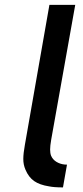

<svg xmlns="http://www.w3.org/2000/svg" viewBox="-20 -786 352 814"><path d="M189.5 -765.5H299L197 -193.5Q192.5 -167.5 192.5 -152Q192.5 -136.5 196.5 -126Q203.5 -109.5 219 -100Q234.5 -90.5 253.5 -88.5Q256 -88 264 -88L247 8.5Q208.5 8.5 187.5 4Q148.5 -2 125 -18.2Q101.5 -34.5 88 -66.5Q78.5 -88.5 78.8 -112.5Q79 -136.5 85.5 -172Z"/></svg>

Font: Russisch Sans SemiBold
Style: Italic
Weight: 600
Width: 4
Italic angle: -10°
Designer: Michael Sharanda (font) & Cristiano Sobral (main changes)
Foundry: Michael Sharanda
Version: Version 2.00;September 8, 2020;FontCreator 13.0.0.2681 64-bi